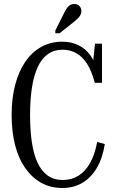

<svg xmlns="http://www.w3.org/2000/svg" viewBox="-20 -928 572 958"><path d="M292 -680Q250 -680 219 -658Q188 -636 168.5 -594Q149 -552 139.5 -491.5Q130 -431 130 -355Q130 -278 139 -218Q148 -158 167.5 -116Q187 -74 218 -52Q249 -30 293 -30Q337 -30 371 -51Q405 -72 429 -114Q453 -156 465 -220L503 -209Q491 -136 461.5 -87.5Q432 -39 389 -14.5Q346 10 291 10Q232 10 185.5 -16Q139 -42 105.5 -90Q72 -138 55 -205Q38 -272 38 -355Q38 -437 55.5 -504Q73 -571 106 -619.5Q139 -668 186 -694Q233 -720 290 -720Q336 -720 371.5 -702.5Q407 -685 430.5 -652.5Q454 -620 464 -575L441 -589L454 -710H489V-515H453Q438 -572 415.5 -608Q393 -644 362 -662Q331 -680 292 -680ZM303 -869 256 -776V-762H277L344 -815Q357 -825 366.5 -834Q376 -843 381 -852.5Q386 -862 386 -872Q386 -887 377 -897.5Q368 -908 350 -908Q340 -908 332 -904Q324 -900 317 -891.5Q310 -883 303 -869Z"/></svg>

Font: Roboto Serif 120pt ExtraCondensed
Style: Regular
Weight: 400
Width: 2
Designer: Greg Gazdowicz
Foundry: Commercial Type
Version: Version 1.008